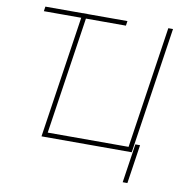

<svg xmlns="http://www.w3.org/2000/svg" viewBox="-93 -800 1027 1062"><g transform="rotate(10 420.0 -269.5)"><path d="M692.4 171.9H666L698.7 -46.4H725.1ZM286.1 -710.4V-710.9H312.5V-710.4H537.1L533.2 -684.1H308.6L210 -26.4H664.1L766.6 -710.9H793L686.5 0H179.7L282.2 -684.1H72.3L76.2 -710.4Z"/></g></svg>

Font: Roboto-ThinItalic
Style: Italic
Weight: 250
Italic angle: -12°
Designer: Google
Version: Version 1.100141; 2013; ttfautohint (v0.94.14-c901) -l 8 -r 